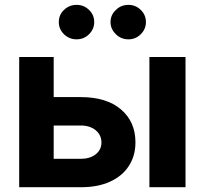

<svg xmlns="http://www.w3.org/2000/svg" viewBox="-20 -785 858 805"><path d="M155.3 -377.9Q196.3 -377.9 318.4 -377.9Q426.8 -377.9 487.3 -326.2Q547.9 -274.4 547.9 -188.5Q547.9 -131.8 520.5 -89.8Q493.2 -46.9 441.4 -23.4Q390.6 0 318.4 0Q232.4 0 60.5 0Q60.5 -136.7 60.5 -545.9Q96.7 -545.9 205.1 -545.9Q205.1 -438.5 205.1 -119.1Q233.4 -119.1 318.4 -119.1Q356.4 -119.1 380.9 -137.7Q405.3 -157.2 405.3 -187.5Q405.3 -218.8 380.9 -239.3Q356.4 -258.8 318.4 -258.8Q263.7 -258.8 155.3 -258.8Q155.3 -289.1 155.3 -377.9ZM606.4 0Q606.4 -136.7 606.4 -545.9Q644.5 -545.9 757.8 -545.9Q757.8 -409.2 757.8 0Q719.7 0 606.4 0ZM300.8 -620.1Q270.5 -620.1 248 -641.6Q226.6 -663.1 226.6 -692.4Q226.6 -722.7 248 -743.2Q270.5 -764.6 300.8 -764.6Q332 -764.6 353.5 -743.2Q375 -722.7 375 -692.4Q375 -663.1 353.5 -641.6Q332 -620.1 300.8 -620.1ZM518.6 -620.1Q487.3 -620.1 465.8 -641.6Q443.4 -663.1 443.4 -692.4Q443.4 -722.7 465.8 -743.2Q487.3 -764.6 518.6 -764.6Q548.8 -764.6 570.3 -743.2Q591.8 -722.7 591.8 -692.4Q591.8 -663.1 570.3 -641.6Q548.8 -620.1 518.6 -620.1Z"/></svg>

Font: DeepSea
Style: Bold
Weight: 700
Designer: Stem
Version: Version 3.019;git-0a5106e0b